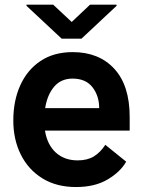

<svg xmlns="http://www.w3.org/2000/svg" viewBox="-20 -770 593 801"><path d="M297.2 10.3Q215.2 10.3 156.6 -26.1Q98 -62.5 66.8 -125.2Q35.5 -187.9 35.5 -267Q35.5 -349.8 64.6 -414.2Q93.8 -478.7 149.1 -515.6Q204.5 -552.6 283.4 -552.6Q392.8 -552.6 456.9 -483Q521 -413.4 521 -282V-225.1H167.6Q177.2 -165.8 213.1 -133.3Q248.9 -100.9 304 -100.9Q344.1 -100.9 371.1 -117.2Q398.1 -133.5 419.4 -165.8L506.4 -95.5Q482.2 -52.9 429 -21.3Q375.7 10.3 297.2 10.3ZM283 -442.1Q234.4 -442.1 205.8 -408.2Q177.2 -374.3 168.3 -318.9H393.8Q393.8 -370 365.8 -406.1Q337.7 -442.1 283 -442.1ZM202.1 -750.4 279.1 -678.3 355.5 -750.4H466.3V-745.7L320 -608.7H237.2L90.6 -745.7V-750.4Z"/></svg>

Font: Interface
Style: Bold
Weight: 700
Designer: Rasmus Andersson
Foundry: rsms
Version: Version 1.8